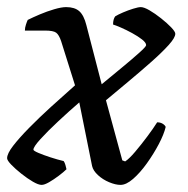

<svg xmlns="http://www.w3.org/2000/svg" viewBox="-35 -520 528 540"><path d="M82 0Q73 0 57.5 -9Q42 -18 25 -31.5Q8 -45 -3.5 -57Q-15 -69 -15 -75Q-15 -88 2 -110Q19 -132 47 -160.5Q75 -189 108.5 -219.5Q142 -250 176 -280L137 -404Q131 -422 123 -428Q115 -434 92 -434H35Q35 -442 38 -451Q41 -460 43 -464Q57 -471 77 -479.5Q97 -488 117.5 -494Q138 -500 151 -500Q175 -500 188 -488.5Q201 -477 208 -449L251 -283Q280 -307 308.5 -330.5Q337 -354 356.5 -371.5Q376 -389 376 -393Q376 -400 364.5 -409Q353 -418 336.5 -427Q320 -436 305 -442.5Q290 -449 283 -451Q283 -466 289 -474Q297 -479 311 -485Q325 -491 339.5 -495.5Q354 -500 361 -500Q370 -500 385.5 -491Q401 -482 418 -468.5Q435 -455 446.5 -443Q458 -431 458 -425Q458 -414 439 -393Q420 -372 390 -345.5Q360 -319 326.5 -291Q293 -263 263 -238L309 -69L317 -66Q328 -73 345 -93Q362 -113 379.5 -136.5Q397 -160 407 -176Q416 -176 422.5 -172Q429 -168 431 -163Q426 -142 411.5 -114.5Q397 -87 378 -60.5Q359 -34 339.5 -17Q320 0 304 0Q290 0 272 -7.5Q254 -15 240.5 -27.5Q227 -40 224 -53L188 -232Q159 -207 129 -179Q99 -151 79 -129Q59 -107 59 -99Q59 -96 73 -90Q87 -84 107 -77.5Q127 -71 144 -67Q147 -63 149 -56Q151 -49 152 -44Q144 -36 130 -25.5Q116 -15 103 -7.5Q90 0 82 0Z"/></svg>

Font: Texturina 72pt 72pt Medium
Style: Italic
Weight: 500
Italic angle: -11°
Designer: Guillermo Torres Carreño
Foundry: Omnibus-Type
Version: Version 1.002; ttfautohint (v1.8.3)